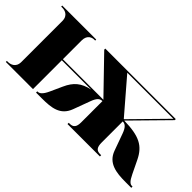

<svg xmlns="http://www.w3.org/2000/svg" viewBox="-42 -912 1290 1290"><g transform="rotate(45 603.5 -267.0)"><path d="M13 0H271V-274H549C473 -258 432 -223 401 -154L362 -68C341 -22 322 -10 307 -10H302V2H357C447 2 524 -6 557 -95L601 -214C617 -258 633 -273 658 -273V-70C658 -27 643 -11 613 -10H601V2H909V-10H899C864 -10 851 -28 851 -74V-273C874 -273 892 -259 908 -214L951 -95C982 -9 1061 2 1152 2H1207V-10H1201C1185 -10 1170 -20 1147 -68L1103 -159C1059 -250 999 -281 854 -284L1092 -526V-536H422V-526L656 -284H271V-462C271 -518 311 -526 326 -526H336V-536H13V-526H24C42 -526 87 -519 87 -463V-74C87 -18 42 -10 24 -10H13ZM844 -290 641 -526H1079L847 -290Z"/></g></svg>

Font: Noto Serif Display Black
Style: Regular
Weight: 900
Designer: Monotype Design Team
Foundry: Monotype Imaging Inc.
Version: Version 2.009